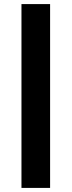

<svg xmlns="http://www.w3.org/2000/svg" viewBox="-20 -770 350 939"><path d="M85 -750H225V149H85Z"/></svg>

Font: Golos UI VF
Style: Regular
Weight: 400
Designer: A.Korolkova, Vitaly Kuzmin
Foundry: ParaType Ltd
Version: Version 2.000